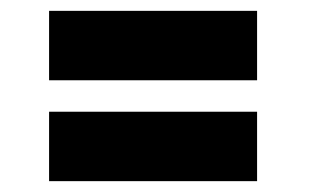

<svg xmlns="http://www.w3.org/2000/svg" viewBox="-20 -481 610 354"><path d="M70.5 -461H454V-333H70.5ZM70.5 -275H454V-147H70.5Z"/></svg>

Font: League Mono Narrow ExtraBold
Style: Regular
Weight: 800
Width: 3
Designer: Tyler Finck
Foundry: The League of Moveable Type / Tyler Finck
Version: Version 2.210